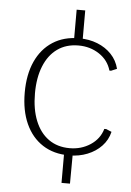

<svg xmlns="http://www.w3.org/2000/svg" viewBox="-56 -712 610 895"><g transform="rotate(5 249.0 -264.5)"><path d="M266.1 -519V-669.9H306.2V-519ZM266.1 140.6V-7.8H306.6L305.7 140.6ZM289.6 9.8Q217.8 9.8 166 -23.7Q114.3 -57.1 86.4 -118.7Q58.6 -180.2 58.6 -264.2Q58.6 -348.6 86.4 -409.9Q114.3 -471.2 166 -504.6Q217.8 -538.1 289.6 -538.1Q336.4 -538.1 375.2 -522.7Q414.1 -507.3 440.9 -479Q467.8 -450.7 477.5 -411.6L450.7 -400.4H442.9Q429.2 -448.2 386.7 -476.3Q344.2 -504.4 289.6 -504.4Q231.9 -504.4 190.9 -475.1Q149.9 -445.8 128.2 -391.8Q106.4 -337.9 106.4 -264.2Q106.4 -190.4 128.2 -136.5Q149.9 -82.5 190.9 -53.2Q231.9 -23.9 289.6 -23.9Q343.8 -23.9 386.5 -52Q429.2 -80.1 442.9 -127.4H452.1L477.5 -116.7Q468.3 -78.1 441.4 -49.8Q414.6 -21.5 375.5 -5.9Q336.4 9.8 289.6 9.8Z"/></g></svg>

Font: Comme Thin
Style: Regular
Weight: 250
Version: Version 1.000;gftools[0.9.27]